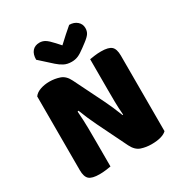

<svg xmlns="http://www.w3.org/2000/svg" viewBox="-196 -987 1070 1135"><g transform="rotate(-30 339.5 -419.5)"><path d="M614 -21Q600 -7 573.5 0.5Q547 8 510 8Q473 8 440 -3Q407 -14 386 -56L287 -258Q272 -289 260 -316.5Q248 -344 234 -380L227 -378Q232 -315 232.5 -261.5Q233 -208 233 -159V0Q222 2 200 5Q178 8 155 8Q104 8 84.5 -9.5Q65 -27 65 -72V-575Q79 -595 108 -605Q137 -615 170 -615Q207 -615 240.5 -603.5Q274 -592 294 -551L394 -349Q409 -318 421 -290.5Q433 -263 447 -227L451 -228Q447 -276 446.5 -318.5Q446 -361 446 -400V-609Q457 -611 479 -614Q501 -617 524 -617Q575 -617 594.5 -599.5Q614 -582 614 -537ZM345 -762Q370 -785 394 -807Q418 -829 440 -847Q472 -847 493 -829Q514 -811 514 -783Q514 -762 504 -746.5Q494 -731 466 -710L438 -689Q409 -667 389 -658.5Q369 -650 345 -650Q315 -650 293 -661.5Q271 -673 251 -691L168 -766Q168 -803 185.5 -823.5Q203 -844 235 -844Q255 -844 272.5 -833.5Q290 -823 318 -792Z"/></g></svg>

Font: Baloo 2 ExtraBold
Style: Regular
Weight: 800
Designer: Sarang Kulkarni and Ek Type
Foundry: Ek Type
Version: Version 1.640;hotconv 1.0.111;makeotfexe 2.5.65597; ttfautoh